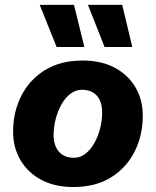

<svg xmlns="http://www.w3.org/2000/svg" viewBox="-20 -758 640 788"><path d="M280.8 9.6Q204.6 9.6 149.3 -20Q94 -49.6 63.9 -101.1Q33.8 -152.6 33.8 -217.2Q33.8 -298.4 67.4 -364.7Q101 -431 164.7 -470.3Q228.4 -509.6 319.4 -509.6Q396 -509.6 451.1 -480Q506.2 -450.4 536.1 -399.3Q566 -348.2 566 -283.2Q566 -203 532.6 -136.2Q499.2 -69.4 435.5 -29.9Q371.8 9.6 280.8 9.6ZM283.2 -110.4Q309 -110.4 330.3 -126.8Q351.6 -143.2 367.2 -170.9Q382.8 -198.6 391 -231.5Q399.2 -264.4 399.2 -297Q399.2 -326 389.7 -346.5Q380.2 -367 361.8 -378.3Q343.4 -389.6 316.4 -389.6Q290.6 -389.6 269.1 -373.2Q247.6 -356.8 232.2 -329.3Q216.8 -301.8 208.4 -268.9Q200 -236 200 -203.4Q200 -175.4 209.7 -154.2Q219.4 -133 238 -121.7Q256.6 -110.4 283.2 -110.4ZM283.6 -738 326.2 -565H212.4L143 -738ZM481.6 -738 523 -565H409.2L341 -738Z"/></svg>

Font: Work Sans
Style: Italic
Weight: 400
Italic angle: -13°
Designer: Wei Huang
Foundry: Wei Huang
Version: Version 2.012